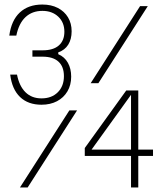

<svg xmlns="http://www.w3.org/2000/svg" viewBox="-20 -827 740 847"><path d="M632 -800 414 -460H380L598 -800ZM320 -340 102 0H68L286 -340ZM294 -489Q294 -452 277.5 -424Q261 -396 231.5 -380.5Q202 -365 163 -365Q104 -365 68.5 -399Q33 -433 25 -498H55Q65 -447 92.5 -420Q120 -393 163 -393Q208 -393 235 -420Q262 -447 262 -491Q262 -533 238 -555Q214 -577 168 -577H123V-605H168Q215 -605 239.5 -626.5Q264 -648 264 -687Q264 -728 237 -753.5Q210 -779 167 -779Q122 -779 92.5 -751.5Q63 -724 52 -670H21Q30 -737 67.5 -772Q105 -807 167 -807Q206 -807 235 -792Q264 -777 280 -750.5Q296 -724 296 -689Q296 -654 281 -630Q266 -606 237 -596V-588Q265 -576 279.5 -550Q294 -524 294 -489ZM590 -428V-167H655V-139H590V0H558V-139H354V-174L537 -428ZM371 -149 369 -167H558V-424H569Z"/></svg>

Font: Martian Mono SemiExpanded Thin
Style: Regular
Weight: 250
Monospace: yes
Version: Version 0.930